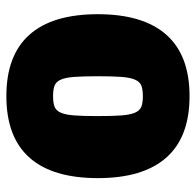

<svg xmlns="http://www.w3.org/2000/svg" viewBox="-26 -564 601 588"><g transform="rotate(-90 274.0 -269.5)"><path d="M274 11Q149 11 86 -60Q23 -131 23 -270Q23 -409 86 -479.5Q149 -550 274 -550Q399 -550 462 -479.5Q525 -409 525 -270Q525 -131 462 -60Q399 11 274 11ZM274 -132Q294 -132 306 -136.5Q318 -141 324.5 -156Q331 -171 333 -198Q335 -225 335 -270Q335 -315 333 -342Q331 -369 324.5 -383.5Q318 -398 306 -402.5Q294 -407 274 -407Q254 -407 242 -402.5Q230 -398 223.5 -383.5Q217 -369 215 -342Q213 -315 213 -270Q213 -225 215 -198Q217 -171 223.5 -156Q230 -141 242 -136.5Q254 -132 274 -132Z"/></g></svg>

Font: Encode Sans Compressed
Style: Black
Weight: 900
Designer: Pablo Impallari, Andres Torresi
Foundry: Pablo Impallari, Andres Torresi
Version: Version 1.000; ttfautohint (v1.00) -l 8 -r 50 -G 200 -x 14 -